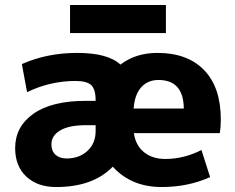

<svg xmlns="http://www.w3.org/2000/svg" viewBox="-20 -743 945 773"><path d="M262 -610V-723H648V-610ZM518 -306H720Q719 -421 618 -421Q575 -421 548.5 -391.5Q522 -362 518 -306ZM519 -207Q526 -158 559.5 -130.5Q593 -103 646 -103Q720 -103 791 -139L826 -30Q737 10 631 10Q508 10 434 -72Q355 10 206 10Q131 10 86 -32Q41 -74 41 -147Q41 -233 114.5 -285Q188 -337 326 -337H365V-339Q365 -383 347.5 -400Q330 -417 284 -417Q182 -417 89 -372L68 -485Q169 -530 291 -530Q414 -530 465 -483Q526 -530 614 -530Q735 -530 802 -460.5Q869 -391 869 -262Q869 -231 865 -207ZM187 -162Q187 -135 203.5 -120Q220 -105 248 -105Q299 -105 332 -135.5Q365 -166 365 -215V-239H326Q258 -239 222.5 -218Q187 -197 187 -162Z"/></svg>

Font: M PLUS 1p ExtraBold
Style: Regular
Weight: 800
Version: Version 1.062